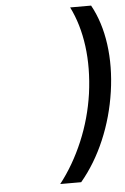

<svg xmlns="http://www.w3.org/2000/svg" viewBox="-58 -784 618 950"><g transform="rotate(-5 250.5 -309.0)"><path d="M202.1 124Q270.5 36.6 317.9 -75.2Q365.2 -187 382.8 -309.1Q399.9 -435.1 385.3 -545.2Q370.6 -655.3 327.1 -742.2H431.2Q478.5 -656.7 493.9 -545.2Q509.3 -433.6 491.2 -309.1Q473.1 -185.1 425.5 -73.2Q377.9 38.6 306.2 124Z"/></g></svg>

Font: Trueno
Style: Italic
Weight: 400
Designer: Julieta Ulanovsky
Foundry: Julieta Ulanovsky
Version: Version 3.001b | FøM Fix